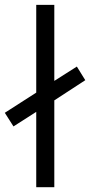

<svg xmlns="http://www.w3.org/2000/svg" viewBox="-61 -779 375 799"><path d="M165 -361.3V0H89.8V-313.5L-4.9 -252.9L-41 -309.6L89.8 -393.6V-758.8H165V-442.4L258.8 -502L293.9 -445.3Z"/></svg>

Font: Batunionen A1
Style: Regular
Weight: 400
Designer: HanYang I&C Co.,Ltd.
Foundry: HanYang I&C Co.,Ltd.
Version: Version 2.50; ttfautohint (v1.6)